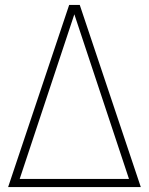

<svg xmlns="http://www.w3.org/2000/svg" viewBox="-20 -760 605 780"><path d="M13 0 261 -740H304L552 0ZM55 -18 45 -33H519L509 -18L277 -717H287Z"/></svg>

Font: Encode Sans Condensed Thin
Style: Regular
Weight: 100
Width: 3
Designer: Multiple Designers
Foundry: Impallari Type
Version: Version 3.002